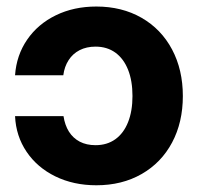

<svg xmlns="http://www.w3.org/2000/svg" viewBox="-20 -547 599 579"><path d="M25.4 -196.7H171.5Q175.7 -169.5 187.9 -150Q200.2 -130.5 220.5 -119.8Q240.8 -109.2 268.2 -109.2Q302.7 -109.2 327.8 -127.1Q352.9 -145.1 366.2 -178.6Q379.5 -212 379.5 -257.4Q379.5 -303.3 366.2 -336.7Q352.9 -370.1 327.9 -388.3Q302.8 -406.4 268.2 -406.4Q241 -406.4 220.2 -395.8Q199.4 -385.1 186.9 -365.6Q174.3 -346.2 170.9 -320.1H25.4Q29.6 -380.4 61.9 -427.4Q94.2 -474.5 148.4 -500.9Q202.6 -527.3 270.5 -527.3Q347.6 -527.3 406.8 -493.4Q466.1 -459.4 498.8 -398Q531.4 -336.6 531.4 -257.4Q531.4 -178.1 498.9 -117.1Q466.4 -56.1 407.1 -22.2Q347.9 11.7 270.5 11.7Q201.7 11.7 146.9 -15.1Q92.1 -41.9 60.1 -89.4Q28.1 -136.8 25.4 -196.7Z"/></svg>

Font: Intratopia Thin
Style: Regular
Weight: 100
Designer: Rasmus Andersson
Foundry: rsms
Version: Version 3.000;Glyphs 3.2.3 (3260)